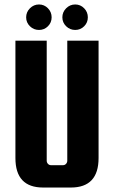

<svg xmlns="http://www.w3.org/2000/svg" viewBox="-20 -829 507 859"><path d="M281 -647H421V-122Q421 10 297 10H173Q49 10 49 -122V-647H189V-110Q189 -102 194.5 -96Q200 -90 208 -90H262Q270 -90 275.5 -96Q281 -102 281 -110ZM154.5 -809Q178 -809 194.5 -792Q211 -775 211 -751.5Q211 -728 194.5 -711.5Q178 -695 154.5 -695Q131 -695 114 -711.5Q97 -728 97 -751.5Q97 -775 114 -792Q131 -809 154.5 -809ZM316.5 -809Q340 -809 356.5 -792Q373 -775 373 -751.5Q373 -728 356.5 -711.5Q340 -695 316.5 -695Q293 -695 276 -711.5Q259 -728 259 -751.5Q259 -775 276 -792Q293 -809 316.5 -809Z"/></svg>

Font: Squada One
Style: Regular
Weight: 400
Designer: Joe Prince
Foundry: Joe Prince
Version: Version 1.001